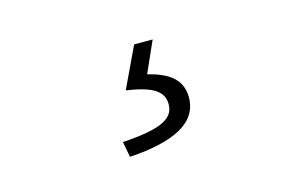

<svg xmlns="http://www.w3.org/2000/svg" viewBox="-46 -99 687 441"><g transform="rotate(-15 297.0 121.5)"><path d="M218 245C325 238 384 208 384 148C384 104 353 84 305 72L338 -2H294L248 95C310 104 335 120 335 151C335 184 306 202 211 208Z"/></g></svg>

Font: Noto Sans JP Light
Style: Regular
Weight: 300
Designer: Ryoko NISHIZUKA (kana & ideographs); Paul D. Hunt (Latin, Greek & Cyrillic); Wenlong ZHANG (bopomofo); Sandoll Communica
Foundry: Adobe Systems Incorporated
Version: Version 1.004;PS 1.004;hotconv 1.0.82;makeotf.lib2.5.63406